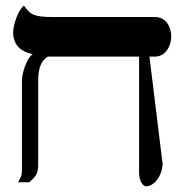

<svg xmlns="http://www.w3.org/2000/svg" viewBox="-20 -637 675 670"><path d="M465.3 -35.2C465.3 -6.3 478 13.2 490.2 13.2C516.1 13.2 546.4 -22 547.4 -65.4L501.5 -439.5H521C557.1 -439.5 577.6 -476.1 577.6 -509.8C577.6 -543.9 558.6 -577.6 521 -577.6H165.5C98.1 -577.6 85.9 -585.9 63.5 -617.2C43.5 -603 25.9 -549.8 25.9 -523.9C25.9 -483.4 48.8 -457.5 94.2 -447.8C72.8 -435.1 56.6 -379.9 56.6 -357.4V-51.3C56.6 -24.9 55.2 -22.5 43 -1H82.5C106.9 -23.9 113.3 -29.8 113.3 -66.9V-358.4C113.3 -398.9 124.5 -426.8 147 -439.5H465.3Z"/></svg>

Font: Cardo
Style: Italic
Weight: 400
Designer: David J. Perry
Foundry: David J. Perry
Version: Version 0.99